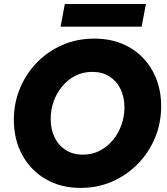

<svg xmlns="http://www.w3.org/2000/svg" viewBox="-20 -919 824 947"><path d="M377.9 7.8Q279.3 7.8 205.1 -35.6Q130.9 -79.1 89.6 -155Q48.3 -231 48.3 -327.6Q48.3 -409.7 78.1 -482.2Q107.9 -554.7 161.6 -610.1Q215.3 -665.5 287.6 -697Q359.9 -728.5 444.8 -728.5Q520.5 -728.5 581.3 -703.6Q642.1 -678.7 685.3 -633.5Q728.5 -588.4 751.7 -527.8Q774.9 -467.3 774.9 -395.5Q774.9 -312 744.4 -239Q713.9 -166 659.7 -110.6Q605.5 -55.2 533.4 -23.7Q461.4 7.8 377.9 7.8ZM388.7 -156.2Q434.1 -156.2 471.7 -175.5Q509.3 -194.8 536.6 -227.8Q564 -260.7 578.9 -302.5Q593.8 -344.2 593.8 -389.2Q593.8 -439.9 574.7 -479.5Q555.7 -519 520 -541.7Q484.4 -564.5 435.1 -564.5Q389.2 -564.5 351.6 -545.2Q314 -525.9 286.6 -492.9Q259.3 -460 244.6 -418.5Q230 -377 230 -332Q230 -281.2 249.3 -241.5Q268.6 -201.7 304.2 -179Q339.8 -156.2 388.7 -156.2ZM278.8 -787.6 299.8 -899.4H699.7L678.7 -787.6Z"/></svg>

Font: Reddit Sans Black
Style: Italic
Weight: 900
Italic angle: -11.25°
Designer: Stephen Hutchings
Version: Version 1.013